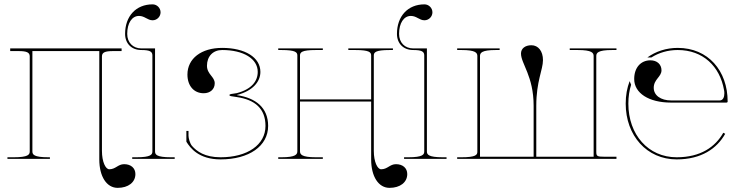

<svg xmlns="http://www.w3.org/2000/svg" viewBox="-20 -748 3478 904"><path d="M28 -520V-507.5H67.5C106 -507.5 120 -501 120 -482.5V-35C120 -20.5 113.5 -7.5 45 -7.5H15V0H215V-7.5H207.5C139 -7.5 132.5 -20.5 132.5 -35V-507.5H447.5V2.5C447.5 83 482 136.5 534 136.5C584 136.5 617.5 110.5 617.5 71.5C617.5 43.5 596.5 25 564.5 25C535 25 525 49 494.5 49C477.5 49 460 15 460 -38V-482.5C460 -501 474 -507.5 512.5 -507.5H552.5V-520Z M710 -520H646C606 -520 579 -547.5 579 -588.5C579 -639 601 -673 634.5 -673C661.5 -673 674.5 -652.5 698.5 -652.5C719 -652.5 736 -669.5 736 -690C736 -710.5 719 -727.5 698.5 -727.5C620.5 -727.5 569 -672 569 -588.5C569 -543 599.5 -512.5 645 -512.5C683.5 -512.5 697.5 -506 697.5 -487.5V-35C697.5 -20.5 691 -7.5 622.5 -7.5H602.5V0H802.5V-7.5H785C716.5 -7.5 710 -20.5 710 -35Z M1026 -522.5C928 -522.5 862.5 -472.5 862.5 -397C862.5 -344 893 -309 939 -309C970 -309 991 -328 991 -356C991 -387 954.5 -398 954.5 -438.5C954.5 -483 983 -512.5 1026 -512.5C1126.5 -512.5 1193.5 -471.5 1193.5 -409.5C1193.5 -366.5 1165.5 -328 1095 -309.5L1069 -305.5C1063.5 -304.5 1060.5 -303 1060.5 -301V-299.5C1060.5 -297.5 1063.5 -296 1069 -295L1095 -291C1180.5 -278.5 1230 -236.5 1230 -155C1230 -66.5 1145.5 -7.5 1018.5 -7.5C944 -7.5 906.5 -35.5 884 -61C874 -72.5 867.5 -98 867.5 -109V-131.5H857.5V-82C857.5 -81.5 857.5 -80.5 858 -80C875.5 -52 915 2.5 1018.5 2.5C1153 2.5 1242.5 -60.5 1242.5 -155C1242.5 -241 1184 -287 1096 -300V-301C1168.5 -319.5 1206 -362 1206 -409.5C1206 -477.5 1134 -522.5 1026 -522.5Z M1290 -520V-512.5H1305C1373.5 -512.5 1380 -501 1380 -486.5V-36C1380 -21.5 1373.5 -7.5 1305 -7.5H1290V0H1500V-7.5H1467.5C1399 -7.5 1392.5 -21.5 1392.5 -36V-270H1727.5V2.5C1727.5 83 1762 136.5 1814 136.5C1864 136.5 1897.5 110.5 1897.5 71.5C1897.5 43.5 1876.5 25 1844.5 25C1815 25 1805 49 1774.5 49C1757.5 49 1740 15 1740 -38V-486.5C1740 -501 1746.5 -512.5 1815 -512.5H1830V-520H1620V-512.5H1652.5C1721 -512.5 1727.5 -501 1727.5 -486.5V-280H1392.5V-486.5C1392.5 -501 1399 -512.5 1467.5 -512.5H1500V-520Z M1990 -520H1926C1886 -520 1859 -547.5 1859 -588.5C1859 -639 1881 -673 1914.5 -673C1941.5 -673 1954.5 -652.5 1978.5 -652.5C1999 -652.5 2016 -669.5 2016 -690C2016 -710.5 1999 -727.5 1978.5 -727.5C1900.5 -727.5 1849 -672 1849 -588.5C1849 -543 1879.5 -512.5 1925 -512.5C1963.5 -512.5 1977.5 -506 1977.5 -487.5V-35C1977.5 -20.5 1971 -7.5 1902.5 -7.5H1882.5V0H2082.5V-7.5H2065C1996.5 -7.5 1990 -20.5 1990 -35Z M2132.5 -520V-512.5H2152.5C2221 -512.5 2227.5 -498.5 2227.5 -484V-33.5C2227.5 -19 2221 -7.5 2152.5 -7.5H2132.5V0H2240H2775H2882.5V-10H2827.5C2791.5 -10 2787.5 -12.5 2787.5 -33.5V-484C2787.5 -498.5 2794 -512.5 2862.5 -512.5H2882.5V-520H2662.5V-512.5H2700C2768.5 -512.5 2775 -498.5 2775 -484V-10H2505V-250C2505 -366 2536.5 -419.5 2536.5 -465C2536.5 -507 2514.5 -535 2482 -535C2452.5 -535 2433 -519.5 2433 -496C2433 -448 2492.5 -390 2492.5 -250V-10H2240V-484C2240 -498.5 2246.5 -512.5 2315 -512.5H2332.5V-520Z M3171 -522.5C3116.5 -522.5 3067.5 -506 3028 -477.5H3047C3082.5 -500 3125 -512.5 3171 -512.5C3290 -512.5 3369.5 -435.5 3389 -324C3390 -319.5 3390.5 -314.5 3390.5 -309C3390.5 -292.5 3385.5 -275 3368 -275H3140.5C3091 -275 3058 -299 3058 -334.5C3058 -375 3094.5 -386 3094.5 -417C3094.5 -445 3073.5 -464 3042.5 -464C2996.5 -464 2966 -429 2966 -376C2966 -309.5 3035 -265 3139 -265H3401C3403 -265 3406 -266.5 3406 -270C3406 -415 3314 -522.5 3171 -522.5ZM2944.5 -366C2932.5 -334 2926 -300 2926 -260C2926 -109.5 3025.5 2.5 3166 2.5C3282 2.5 3355.5 -48.5 3394.5 -118L3385.5 -123C3348 -56.5 3279 -7.5 3166 -7.5C3032 -7.5 2938.5 -114 2938.5 -260C2938.5 -293 2943 -322 2951.5 -349Z"/></svg>

Font: ZnikomitNo24
Style: Regular
Weight: 500
Designer: gluk
Foundry: gluk
Version: Version 0.55